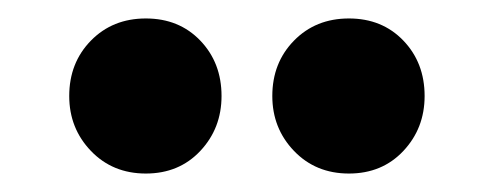

<svg xmlns="http://www.w3.org/2000/svg" viewBox="-20 -736 535 208"><path d="M138 -548Q102 -548 78.5 -572.5Q55 -597 55 -632Q55 -668 78.5 -692Q102 -716 138 -716Q174 -716 197 -692Q220 -668 220 -632Q220 -597 197 -572.5Q174 -548 138 -548ZM358 -548Q322 -548 298.5 -572.5Q275 -597 275 -632Q275 -668 298.5 -692Q322 -716 358 -716Q394 -716 417 -692Q440 -668 440 -632Q440 -597 417 -572.5Q394 -548 358 -548Z"/></svg>

Font: Outfit Thin
Style: Bold
Weight: 700
Version: Version 1.100;gftools[0.9.27]